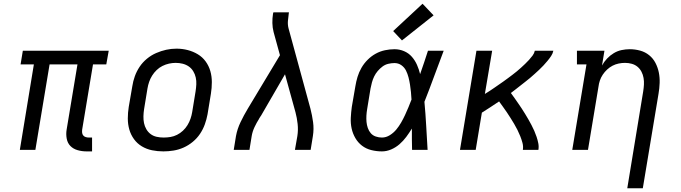

<svg xmlns="http://www.w3.org/2000/svg" viewBox="-20 -801 3640 1026"><path d="M442 8Q418 8 395 1.5Q372 -5 356.5 -20.5Q341 -36 336.5 -60Q332 -84 336 -108L394 -457H245L169 0H86L161 -457H90L102 -530H561L548 -457H477L419 -108Q418 -99 419 -91Q420 -83 425 -77Q430 -71 438 -68.5Q446 -66 455 -66H472V8Z M853 8Q822 8 792.5 2Q763 -4 738 -19Q713 -34 696 -57.5Q679 -81 671 -109Q663 -137 663 -168Q663 -199 668 -230L687 -340Q691 -367 700.5 -393.5Q710 -420 726 -444Q742 -468 765 -487Q788 -506 814.5 -517.5Q841 -529 868 -535Q895 -541 923 -541Q954 -541 983 -533.5Q1012 -526 1037 -511Q1062 -496 1079 -472.5Q1096 -449 1104 -421Q1112 -393 1112 -362Q1112 -331 1107 -300L1089 -190Q1084 -163 1074.5 -136.5Q1065 -110 1049 -86Q1033 -62 1010 -43Q987 -24 961 -12.5Q935 -1 907.5 3.5Q880 8 853 8ZM854 -66Q873 -66 891 -69Q909 -72 926 -80.5Q943 -89 957.5 -102.5Q972 -116 982 -132.5Q992 -149 998 -166.5Q1004 -184 1007 -202L1025 -312Q1028 -331 1029 -350Q1030 -369 1026 -387Q1022 -405 1012.5 -420.5Q1003 -436 988.5 -446Q974 -456 956 -460.5Q938 -465 919 -465Q901 -465 883 -461Q865 -457 848 -448.5Q831 -440 817 -426.5Q803 -413 793 -397Q783 -381 777 -363.5Q771 -346 768 -328L750 -218Q747 -199 746.5 -180Q746 -161 749.5 -143.5Q753 -126 762 -110.5Q771 -95 785 -84.5Q799 -74 817 -70Q835 -66 854 -66Z M1229 0 1241 -74Q1248 -112 1265.5 -148.5Q1283 -185 1304 -220L1476 -506L1442 -630Q1436 -653 1435.5 -678Q1435 -703 1439 -728L1441 -735H1524L1523 -728Q1520 -708 1518.5 -688Q1517 -668 1522 -649L1639 -220Q1648 -185 1653 -148.5Q1658 -112 1652 -74L1640 0H1556L1569 -74Q1574 -106 1570.5 -138.5Q1567 -171 1559 -201L1503 -404L1375 -183Q1374 -181 1372.5 -179.5Q1371 -178 1370 -176V-175Q1369 -174 1367.5 -172Q1366 -170 1365 -168V-167Q1351 -145 1340 -121.5Q1329 -98 1325 -74L1313 0Z M2021 8Q1992 8 1964 1Q1936 -6 1914.5 -22.5Q1893 -39 1879 -63Q1865 -87 1859 -114.5Q1853 -142 1854.5 -171.5Q1856 -201 1860 -230L1879 -340Q1883 -365 1890.5 -390Q1898 -415 1911.5 -438.5Q1925 -462 1944.5 -481.5Q1964 -501 1987.5 -514Q2011 -527 2037 -532.5Q2063 -538 2088 -538Q2115 -538 2139.5 -527.5Q2164 -517 2181 -497.5Q2198 -478 2208.5 -454Q2219 -430 2225 -405Q2236 -436 2246.5 -467.5Q2257 -499 2267 -530H2351Q2325 -462 2300 -393.5Q2275 -325 2248 -257Q2254 -193 2257.5 -128.5Q2261 -64 2265 0H2182Q2181 -29 2181 -57.5Q2181 -86 2181 -114Q2167 -91 2151 -69.5Q2135 -48 2115 -30.5Q2095 -13 2070.5 -2.5Q2046 8 2021 8ZM2021 -66Q2043 -66 2063 -78.5Q2083 -91 2097.5 -108.5Q2112 -126 2123.5 -146Q2135 -166 2144.5 -186.5Q2154 -207 2162.5 -227.5Q2171 -248 2179 -269Q2178 -289 2176 -309Q2174 -329 2171 -348.5Q2168 -368 2163 -387.5Q2158 -407 2149.5 -424Q2141 -441 2125 -452.5Q2109 -464 2088 -464Q2072 -464 2055 -460Q2038 -456 2024 -445.5Q2010 -435 1998.5 -421.5Q1987 -408 1979.5 -392.5Q1972 -377 1967.5 -360.5Q1963 -344 1960 -328L1942 -218Q1939 -201 1938 -183.5Q1937 -166 1938.5 -149.5Q1940 -133 1945.5 -117Q1951 -101 1961.5 -89Q1972 -77 1988 -71.5Q2004 -66 2021 -66ZM2128 -585 2081 -635 2238 -781 2297 -719Z M2438 0 2526 -530H2610L2571 -299Q2584 -307 2596.5 -315Q2609 -323 2621 -331.5Q2633 -340 2645.5 -348.5Q2658 -357 2670 -365.5Q2682 -374 2694 -383Q2706 -392 2718 -401Q2730 -410 2741.5 -419.5Q2753 -429 2764 -439Q2775 -449 2786 -459.5Q2797 -470 2807 -481Q2817 -492 2826 -504Q2835 -516 2838 -530H2937Q2934 -515 2925 -501.5Q2916 -488 2905.5 -475.5Q2895 -463 2884 -451Q2873 -439 2861 -428Q2849 -417 2837 -406Q2825 -395 2812.5 -384.5Q2800 -374 2787 -364Q2774 -354 2761.5 -344Q2749 -334 2736 -324Q2723 -314 2710 -304Q2720 -291 2729.5 -277Q2739 -263 2749 -249Q2759 -235 2768 -221Q2777 -207 2786 -192.5Q2795 -178 2803.5 -163Q2812 -148 2820 -133Q2828 -118 2835 -102Q2842 -86 2847.5 -69.5Q2853 -53 2856.5 -35.5Q2860 -18 2857 0H2774Q2777 -19 2772 -37.5Q2767 -56 2760 -73.5Q2753 -91 2745 -107Q2737 -123 2727.5 -139Q2718 -155 2708.5 -170Q2699 -185 2689 -200Q2679 -215 2668 -230Q2657 -245 2647 -259Q2624 -244 2601 -228.5Q2578 -213 2555 -199L2522 0Z M3332 205 3417 -312Q3420 -331 3421 -349Q3422 -367 3419 -384.5Q3416 -402 3408 -417.5Q3400 -433 3387 -444Q3374 -455 3356.5 -460Q3339 -465 3320 -465Q3303 -465 3286 -461.5Q3269 -458 3253.5 -450Q3238 -442 3224.5 -429.5Q3211 -417 3201 -402Q3191 -387 3185.5 -370.5Q3180 -354 3178 -337L3122 0H3038L3114 -457H3063V-530H3210L3197 -451Q3208 -471 3224 -488Q3240 -505 3260 -517Q3280 -529 3302 -533.5Q3324 -538 3345 -538Q3374 -538 3401 -530.5Q3428 -523 3449 -506Q3470 -489 3482.5 -465Q3495 -441 3500.5 -414Q3506 -387 3505 -358Q3504 -329 3499 -300L3415 205Z"/></svg>

Font: Iosevka Curly Slab ExObl
Style: Regular
Weight: 400
Width: 7
Italic angle: -9°
Monospace: yes
Designer: Belleve Invis
Foundry: Belleve Invis
Version: Version 11.1.0; ttfautohint (v1.8.3)